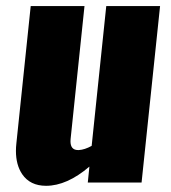

<svg xmlns="http://www.w3.org/2000/svg" viewBox="-20 -598 559 629"><path d="M130.9 10.7C176.4 10.7 223.8 -10.3 272.9 -52.2L267.6 0H443.8L504.4 -578.1H328.1L280.3 -120.1C265 -111.7 251 -107.1 238.3 -106.4H235.8C219.2 -106.4 210.9 -116 210.9 -135.3C210.9 -137.9 211.1 -140.6 211.4 -143.6L256.8 -578.1H80.6L33.7 -128.9C32.7 -120.1 32.2 -111.7 32.2 -103.5C32.2 -72.9 39.1 -47.5 52.7 -27.3C70 -2 96 10.7 130.9 10.7Z"/></svg>

Font: Oswald
Style: Heavy
Weight: 800
Designer: Vernon Adams
Foundry: Vernon Adams
Version: 3.0; ttfautohint (v0.95.6-bc232) -l 8 -r 50 -G 200 -x 0 -w "